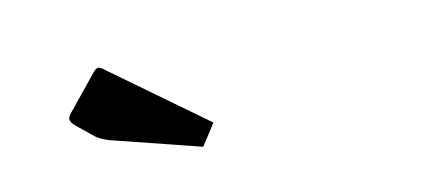

<svg xmlns="http://www.w3.org/2000/svg" viewBox="-31 -776 663 296"><g transform="rotate(-10 300.0 -628.0)"><path d="M269 -554 129 -589Q115 -593 107 -599L80 -621Q73 -627 73 -632Q73 -636 80 -644L123 -697Q127 -702 131 -702Q134 -702 139 -698L291 -588Z"/></g></svg>

Font: Changa
Style: Regular
Weight: 400
Designer: Eduardo Rodriguez Tunni
Foundry: Eduardo Rodriguez Tunni
Version: Version 3.003